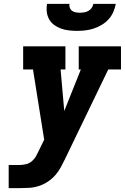

<svg xmlns="http://www.w3.org/2000/svg" viewBox="-20 -975 647 995"><path d="M25 0V-120H80Q97 -120 114.5 -124Q132 -128 146 -140.5Q160 -153 168.5 -169Q177 -185 185 -202L209 -251L151 -615H100V-735H319V-615H294L313 -400L399 -615H388V-735H607V-615H541L316 -149Q306 -128 295 -108Q284 -88 269 -70Q251 -49 228.5 -34Q206 -19 181 -11Q156 -3 130.5 -1.5Q105 0 80 0ZM379 -815Q358 -815 336.5 -817.5Q315 -820 296 -827Q277 -834 261 -845.5Q245 -857 235 -874.5Q225 -892 222.5 -913Q220 -934 224 -955H340Q338 -944 342 -934Q346 -924 354 -918.5Q362 -913 373 -911Q384 -909 394 -909Q405 -909 416.5 -911Q428 -913 438 -918.5Q448 -924 455 -934Q462 -944 464 -955H580Q576 -933 567 -912.5Q558 -892 542.5 -875Q527 -858 507 -846Q487 -834 465.5 -827Q444 -820 422 -817.5Q400 -815 379 -815Z"/></svg>

Font: Iosevka Slab Heavy Extended
Style: Italic
Weight: 900
Width: 7
Italic angle: -9°
Monospace: yes
Designer: Belleve Invis
Foundry: Belleve Invis
Version: Version 11.1.0; ttfautohint (v1.8.3)